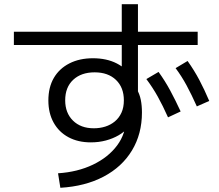

<svg xmlns="http://www.w3.org/2000/svg" viewBox="-20 -839 1040 913"><path d="M256 -15Q349 -21 422 -56Q495 -91 537 -147.5Q579 -204 579 -275V-298L616 -283Q609 -256 590.5 -234Q572 -212 544.5 -196Q517 -180 483.5 -171Q450 -162 412 -162Q351 -162 305.5 -186.5Q260 -211 235 -256Q210 -301 210 -361Q210 -424 236 -468.5Q262 -513 310 -537.5Q358 -562 422 -562Q487 -562 535 -537.5Q583 -513 613 -467L559 -447V-819H636V-375L629 -418Q644 -392 649.5 -364.5Q655 -337 655 -304Q655 -202 607.5 -123.5Q560 -45 472.5 1Q385 47 267 54ZM426 -229Q455 -229 480.5 -237Q506 -245 526 -261.5Q546 -278 557.5 -303Q569 -328 569 -362Q569 -423 531.5 -459Q494 -495 430 -495Q366 -495 328 -459.5Q290 -424 290 -362Q290 -302 327 -265.5Q364 -229 426 -229ZM46 -625V-688H920V-625ZM916 -333Q891 -389 867.5 -432.5Q844 -476 815 -515L872 -549Q904 -504 928 -458.5Q952 -413 975 -359ZM779 -281Q754 -337 730 -380Q706 -423 676 -463L734 -497Q765 -454 789.5 -408.5Q814 -363 839 -309Z"/></svg>

Font: M PLUS 1 Thin
Style: Regular
Weight: 400
Version: Version 1.001